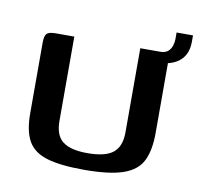

<svg xmlns="http://www.w3.org/2000/svg" viewBox="-60 -530 626 599"><g transform="rotate(10 252.5 -231.0)"><path d="M141 -399V-132Q141 -86 166 -67Q191 -48 244 -48Q301 -48 325.5 -68Q350 -88 350 -132V-399Q351 -399 358.5 -399Q366 -399 375 -399Q384 -399 392 -399Q400 -399 402 -399Q418 -399 427 -397.5Q436 -396 439.5 -388.5Q443 -381 443 -364V-146Q443 -93 427 -59.5Q411 -26 367.5 -10.5Q324 5 243 5Q167 5 124.5 -8Q82 -21 64.5 -52.5Q47 -84 47 -139V-364Q47 -385 54 -392Q61 -399 82 -399Q97 -399 111.5 -399Q126 -399 141 -399ZM395 -364 392 -399H413Q429 -399 437.5 -406.5Q446 -414 449.5 -425Q453 -436 453 -445V-467H505V-447Q505 -404 476.5 -383Q448 -362 395 -364Z"/></g></svg>

Font: Genos Thin Medium
Style: Regular
Weight: 500
Version: Version 1.010